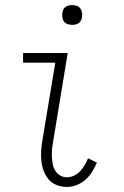

<svg xmlns="http://www.w3.org/2000/svg" viewBox="-20 -729 490 757"><path d="M244 8Q222 8 203 0.5Q184 -7 171.5 -22Q159 -37 152 -56Q145 -75 143 -95.5Q141 -116 142.5 -137.5Q144 -159 148 -181L198 -482H71V-520H247L190 -174Q187 -159 185.5 -144Q184 -129 184.5 -114Q185 -99 187.5 -84.5Q190 -70 197 -57.5Q204 -45 216.5 -37.5Q229 -30 244 -30Q258 -30 272 -36.5Q286 -43 296 -54Q306 -65 314 -78Q322 -91 327 -105L362 -88Q354 -69 343.5 -52Q333 -35 317.5 -21Q302 -7 282.5 0.5Q263 8 244 8ZM265 -631Q255 -631 246.5 -634Q238 -637 232.5 -644Q227 -651 226 -660.5Q225 -670 226 -680Q227 -686 230 -692Q233 -698 239 -702Q245 -706 251.5 -707.5Q258 -709 264 -709Q274 -709 282.5 -706Q291 -703 296.5 -696Q302 -689 303.5 -679.5Q305 -670 303 -660Q302 -654 299 -648Q296 -642 290.5 -638Q285 -634 278 -632.5Q271 -631 265 -631Z"/></svg>

Font: Iosevka Etoile Extralight
Style: Italic
Weight: 200
Italic angle: -9°
Designer: Belleve Invis
Foundry: Belleve Invis
Version: Version 22.1.2; ttfautohint (v1.8.4)